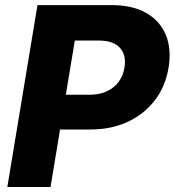

<svg xmlns="http://www.w3.org/2000/svg" viewBox="-20 -748 698 768"><path d="M9.3 0 129.9 -727.5H427.2Q509.8 -727.5 564.7 -696.3Q619.6 -665 643.1 -608.9Q666.5 -552.7 654.3 -477.5Q642.1 -402.8 599.6 -347.2Q557.1 -291.5 491 -260.7Q424.8 -230 341.3 -230H152.3L175.3 -369.1H339.4Q378.4 -369.1 407.5 -382.8Q436.5 -396.5 454.6 -420.9Q472.7 -445.3 478 -478Q483.4 -511.2 473.4 -535.4Q463.4 -559.6 438.7 -572.8Q414.1 -585.9 375 -585.9H279.3L182.1 0Z"/></svg>

Font: Inter 20pt ExtraBold
Style: Italic
Weight: 800
Italic angle: -9.3988°
Version: Version 4.001;git-66647c0bb